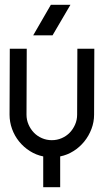

<svg xmlns="http://www.w3.org/2000/svg" viewBox="-20 -783 434 804"><path d="M161 -128Q131 -134 105 -150.5Q79 -167 60 -190.5Q41 -214 30.5 -243Q20 -272 20 -303L21 -579H92L91 -303Q91 -281 99.5 -261.5Q108 -242 122 -227.5Q136 -213 155.5 -204.5Q175 -196 197 -196Q219 -196 238.5 -204.5Q258 -213 272 -227.5Q286 -242 294.5 -261.5Q303 -281 303 -303L304 -579H375L374 -303Q374 -272 363 -243Q352 -214 333 -190.5Q314 -167 288 -150.5Q262 -134 232 -128V1H161ZM193 -763H275L200 -635H119L193 -763Z"/></svg>

Font: Googee
Style: Regular
Weight: 400
Designer: Peter Wiegel
Foundry: CATFonts Peter Wiegel
Version: 1.000